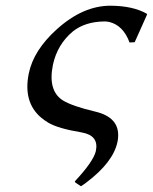

<svg xmlns="http://www.w3.org/2000/svg" viewBox="-20 -459 536 673"><path d="M265.1 4.9Q184.6 -8.3 149.4 -28.8Q135.7 -37.1 124 -46.9Q60.1 -101.1 81.1 -202.6Q98.1 -283.2 178.7 -356Q270.5 -439 367.2 -439Q445.8 -438.5 494.1 -411.1L495.6 -408.2L452.1 -311L434.1 -310.1Q412.1 -369.6 363.8 -381.8Q354 -384.3 344.7 -383.8Q278.8 -382.8 236.3 -349.6Q181.2 -304.2 165.5 -231.9Q147 -140.6 200.7 -106.9Q233.4 -86.9 313.5 -67.9Q398.9 -47.9 394 22Q393.6 30.8 391.6 39.1Q376.5 109.9 282.7 180.7Q271 189.5 263.7 193.8L244.6 181.2L242.2 176.8Q307.1 107.4 315.9 70.8Q327.6 16.1 267.1 5.4Q265.6 4.9 265.1 4.9Z"/></svg>

Font: Linux Biolinum Slanted O
Style: Slanted
Weight: 400
Designer: Philipp H. Poll
Foundry: Philipp H. Poll
Version: Version 1.0.4